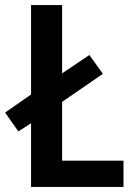

<svg xmlns="http://www.w3.org/2000/svg" viewBox="-32 -734 527 754"><path d="M90 0V-250L40 -218L-12 -292L90 -363V-714H212V-446L319 -518L372 -444L212 -334V-103H453V0Z"/></svg>

Font: Noto Sans Hebrew Condensed SemiBold
Style: Regular
Weight: 600
Width: 3
Designer: Ben Nathan
Foundry: Google LLC
Version: Version 3.001; ttfautohint (v1.8.4.7-5d5b)